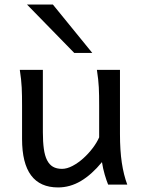

<svg xmlns="http://www.w3.org/2000/svg" viewBox="-20 -801 619 833"><path d="M449.2 0Q445.8 -8.3 441.9 -19.5Q438 -30.8 434.3 -43.5Q430.7 -56.2 427.5 -70.1Q424.3 -84 422.4 -97.7Q377.9 -43.5 330.8 -15.6Q283.7 12.2 231.9 12.2Q75.7 12.2 75.7 -197.8V-341.8Q75.7 -365.2 75.4 -384.3Q75.2 -403.3 74.2 -421.1Q73.2 -439 71.3 -457.5Q69.3 -476.1 65.9 -498H166V-227.1Q166 -185.5 170.2 -155.5Q174.3 -125.5 184.1 -106.2Q193.8 -86.9 209.7 -77.6Q225.6 -68.4 249 -68.4Q270.5 -68.4 294.9 -81.3Q319.3 -94.2 341.6 -114.3Q363.8 -134.3 382.1 -158.4Q400.4 -182.6 410.2 -205.1V-341.8Q410.2 -365.7 409.9 -385Q409.7 -404.3 408.7 -421.9Q407.7 -439.5 405.8 -457.5Q403.8 -475.6 400.4 -498H500.5V-219.7Q500.5 -148.4 508.5 -95Q516.6 -41.5 532.2 0ZM209.5 -781.2 380.4 -571.3H302.2L97.2 -781.2Z"/></svg>

Font: Andika FrenchTight
Style: Regular
Weight: 400
Designer: Victor Gaultney, Annie Olsen, Julie Remington, Don Collingsworth, Eric Hays, Becca Hirsbrunner
Foundry: SIL International
Version: Version 5.000 ; Dig1 Dig4Opn Dig7 LnSpcTght